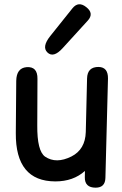

<svg xmlns="http://www.w3.org/2000/svg" viewBox="-20 -826 560 883"><path d="M377 -793Q413.6 -764.2 383.8 -731.4L268.1 -604.5Q225.6 -557.6 197.8 -585Q171.4 -610.8 211.4 -660.6L313 -787.6Q340.8 -822.3 377 -793ZM419.9 37.1Q369.1 37.1 370.1 -11.2L370.6 -40Q317.4 8.3 234.4 8.3Q50.8 7.8 52.7 -214.4L54.7 -454.1Q55.7 -512.7 101.6 -517.1Q153.3 -521.5 152.3 -462.9L151.4 -249.5Q150.4 -131.3 187.5 -105.5Q238.3 -71.3 308.6 -106.4Q372.1 -138.7 374.5 -218.8L380.4 -465.3Q381.8 -518.6 433.6 -518.1Q477.5 -517.1 476.6 -464.4L464.8 -8.3Q463.9 37.1 419.9 37.1Z"/></svg>

Font: Comic Relief LRS
Style: Regular
Weight: 400
Designer: Jeff Davis
Foundry: Loudifier
Version: Version 1.0